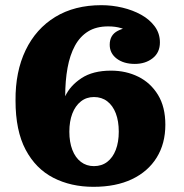

<svg xmlns="http://www.w3.org/2000/svg" viewBox="-20 -712 710 742"><path d="M40 -323Q39 -435 79 -518Q119 -601 193.5 -646.5Q268 -692 372 -692Q413 -692 453 -682.5Q493 -673 525.5 -655Q558 -637 578 -610Q598 -583 598 -548Q598 -509 570 -487Q542 -465 501 -465Q458 -465 431 -485.5Q404 -506 404 -539Q404 -577 435.5 -593Q467 -609 514 -609L505 -563Q499 -576 484 -586.5Q469 -597 447.5 -603.5Q426 -610 398 -610Q352 -610 320.5 -590.5Q289 -571 269.5 -535Q250 -499 241 -449.5Q232 -400 232 -340ZM341 10Q254 10 186 -25Q118 -60 79 -133.5Q40 -207 40 -323L232 -340Q251 -381 295 -410Q339 -439 409 -439Q467 -439 514.5 -415.5Q562 -392 590.5 -345.5Q619 -299 619 -230Q619 -157 585.5 -103Q552 -49 490 -19.5Q428 10 341 10ZM343 -70Q373 -70 394.5 -86.5Q416 -103 427.5 -133Q439 -163 439 -203Q439 -244 427.5 -274Q416 -304 394.5 -320.5Q373 -337 343 -337Q314 -337 292.5 -320Q271 -303 259.5 -273Q248 -243 248 -203Q248 -163 259.5 -133Q271 -103 292.5 -86.5Q314 -70 343 -70Z"/></svg>

Font: Montagu Slab 144pt
Style: Bold
Weight: 700
Designer: Florian Karsten
Foundry: Florian Karsten
Version: Version 1.000